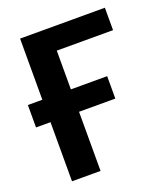

<svg xmlns="http://www.w3.org/2000/svg" viewBox="-135 -793 775 885"><g transform="rotate(-20 252.5 -350.0)"><path d="M66 -700H482V-590H206V-400H384V-290H206V0H66ZM173 -290H-5V-400H173Z"/></g></svg>

Font: Moderustic SemiBold
Style: Regular
Weight: 600
Designer: Tural Alisoy
Foundry: TAFT Foundry
Version: Version 2.120